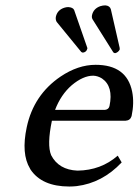

<svg xmlns="http://www.w3.org/2000/svg" viewBox="-20 -678 511 708"><path d="M231.4 -651.9Q249 -650.9 253.4 -641.1L301.8 -502Q302.7 -501 301.8 -498Q298.8 -485.8 285.6 -483.9Q281.2 -484.9 279.3 -486.8L189 -597.2Q184.1 -606 186 -616.2Q191.4 -641.1 216.8 -649.4Q224.6 -651.9 231.4 -651.9ZM368.7 -658.2Q384.8 -656.7 388.7 -644L421.4 -501Q421.9 -498 421.4 -495.1Q415.5 -484.4 404.3 -481.9Q399.9 -482.9 397.9 -484.9L321.8 -606Q317.4 -612.8 319.3 -622.1Q324.7 -646.5 350.1 -655.3Q359.4 -658.2 368.7 -658.2ZM183.1 -272.9H367.2Q380.9 -274.4 383.8 -287.1Q398.9 -359.4 356 -388.7Q340.3 -398.4 323.7 -398.9Q286.6 -398.9 244.6 -363.8Q204.6 -329.1 183.1 -272.9ZM414.1 -104 428.7 -79.1Q357.4 -3.4 262.7 8.3Q248.5 9.8 235.8 9.8Q134.3 9.8 92.3 -53.2Q91.3 -55.2 90.8 -56.2Q57.6 -110.8 78.6 -209Q104 -328.1 203.1 -395.5Q267.6 -439 332.5 -439Q447.3 -439 467.3 -340.3Q475.6 -298.8 465.3 -250Q460.4 -233.9 443.4 -232.9H171.4Q152.8 -144 168.5 -106Q196.3 -51.8 265.6 -48.8Q352.1 -49.8 414.1 -104Z"/></svg>

Font: Linux Biolinum Slanted O
Style: Slanted
Weight: 400
Designer: Philipp H. Poll
Foundry: Philipp H. Poll
Version: Version 1.0.4